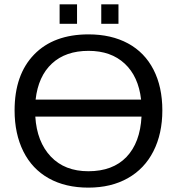

<svg xmlns="http://www.w3.org/2000/svg" viewBox="-20 -857 818 887"><path d="M730 -347.2Q730 -239.3 688.7 -158.2Q647.5 -77.1 570.3 -33.7Q493.2 9.8 388.2 9.8Q282.2 9.8 205.3 -33.2Q128.4 -76.2 87.9 -157.5Q47.4 -238.8 47.4 -347.2Q47.4 -512.2 137.7 -605.2Q228 -698.2 389.2 -698.2Q494.1 -698.2 571.3 -656.5Q648.4 -614.7 689.2 -535.2Q730 -455.6 730 -347.2ZM388.2 -65.9Q501 -65.9 564.2 -131.8Q627.4 -197.8 633.8 -318.4H143.1Q150.4 -201.7 214.6 -133.8Q278.8 -65.9 388.2 -65.9ZM389.2 -622.1Q283.2 -622.1 220 -563.5Q156.7 -504.9 144.5 -397H631.8Q619.6 -503.9 556.2 -563Q492.7 -622.1 389.2 -622.1ZM447.8 -747.1V-836.9H527.3V-747.1ZM255.4 -747.1V-836.9H335.9V-747.1Z"/></svg>

Font: Liberation Sans
Style: Regular
Weight: 400
Designer: Steve Matteson
Foundry: Ascender Corporation
Version: Version 2.00.1